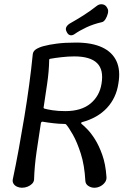

<svg xmlns="http://www.w3.org/2000/svg" viewBox="-20 -882 589 902"><path d="M83 0Q71 0 60 -5Q49 -10 43.5 -19Q38 -28 40 -39Q55 -110 68.5 -184Q82 -258 94.5 -333.5Q107 -409 117 -483Q127 -557 134 -628Q136 -644 154 -653.5Q172 -663 192 -667Q209 -672 246.5 -677Q284 -682 337 -682Q412 -682 460 -659.5Q508 -637 527.5 -594Q547 -551 536 -489Q526 -422 482.5 -375Q439 -328 365 -308Q362 -307 361.5 -305Q361 -303 362 -301Q371 -294 389 -276Q407 -258 426 -228Q445 -198 460.5 -154.5Q476 -111 480 -53Q482 -38 473.5 -26Q465 -14 451.5 -7Q438 0 423 0Q408 0 395 -8.5Q382 -17 381 -32Q377 -106 359.5 -160.5Q342 -215 322 -250Q302 -285 290 -298Q289 -299 286.5 -299.5Q284 -300 276 -300Q259 -300 232 -303Q205 -306 182 -310Q174 -312 172 -303Q162 -239 152 -170.5Q142 -102 140 -38Q139 -27 130.5 -18.5Q122 -10 109.5 -5Q97 0 83 0ZM287 -360Q362 -360 405 -395.5Q448 -431 457 -489Q468 -554 436 -585.5Q404 -617 329 -617Q301 -617 270 -613.5Q239 -610 217 -606Q214 -606 212 -603.5Q210 -601 211 -598Q210 -546 201.5 -488.5Q193 -431 185 -378Q184 -376 185.5 -374Q187 -372 188 -372Q201 -368 227 -364Q253 -360 287 -360ZM329 -721Q318 -714 308.5 -717Q299 -720 294 -731L293 -733Q287 -744 291 -753.5Q295 -763 307 -771Q339 -789 371.5 -809.5Q404 -830 437 -856Q449 -864 462.5 -861.5Q476 -859 483 -846L486 -840Q490 -832 486.5 -818Q483 -804 475.5 -792Q468 -780 459 -778Q419 -769 386 -753.5Q353 -738 329 -721Z"/></svg>

Font: Winky Sans Light
Style: Italic
Weight: 300
Italic angle: -8.97852°
Designer: Simon Atzbach
Foundry: typofactur
Version: Version 1.205